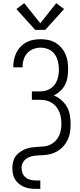

<svg xmlns="http://www.w3.org/2000/svg" viewBox="-20 -994 515 1229"><path d="M205 -803 85 -936 135 -974 238 -845 340 -974 390 -936 270 -803ZM207 215Q188 215 169 212Q150 209 132.5 201.5Q115 194 100.5 182Q86 170 76 153.5Q66 137 62.5 118Q59 99 59 80Q59 60 64 40.5Q69 21 81 5Q93 -11 110 -22.5Q127 -34 145.5 -41Q164 -48 184 -50.5Q204 -53 224 -54Q244 -55 264 -57Q284 -59 302 -68Q320 -77 334.5 -91.5Q349 -106 357.5 -124Q366 -142 369.5 -162Q373 -182 373 -202Q373 -221 370 -240.5Q367 -260 359.5 -277.5Q352 -295 340 -310.5Q328 -326 311.5 -336Q295 -346 276 -350.5Q257 -355 238 -355H184V-409H238Q255 -409 272 -413.5Q289 -418 303.5 -427.5Q318 -437 329 -451Q340 -465 346 -481.5Q352 -498 354.5 -515Q357 -532 357 -550Q357 -575 351 -600.5Q345 -626 330 -647Q315 -668 290.5 -678.5Q266 -689 240 -689Q217 -689 194 -680.5Q171 -672 155 -654.5Q139 -637 131.5 -613.5Q124 -590 124 -567V-563H65V-568Q65 -591 70 -614Q75 -637 85.5 -658Q96 -679 112.5 -696Q129 -713 150 -724Q171 -735 194 -739Q217 -743 240 -743Q265 -743 289.5 -738Q314 -733 335 -720.5Q356 -708 372.5 -689Q389 -670 399 -647.5Q409 -625 412.5 -600.5Q416 -576 416 -551Q416 -525 412 -500Q408 -475 396.5 -452Q385 -429 366 -411.5Q347 -394 324 -383Q350 -373 372 -354Q394 -335 408 -310.5Q422 -286 427 -257.5Q432 -229 432 -201V-200Q432 -183 430.5 -166Q429 -149 425 -132.5Q421 -116 413.5 -100Q406 -84 396 -70.5Q386 -57 373.5 -45.5Q361 -34 346 -25.5Q331 -17 314.5 -11.5Q298 -6 281 -3.5Q264 -1 247 -0.5Q230 0 213 1.5Q196 3 179 7.5Q162 12 148 22Q134 32 126 47.5Q118 63 118 80Q118 97 124 113.5Q130 130 143 141Q156 152 173 156.5Q190 161 207 161H238V215Z"/></svg>

Font: Iosevka QP Light
Style: Regular
Weight: 300
Designer: Belleve Invis
Foundry: Belleve Invis
Version: Version 20.0.0; ttfautohint (v1.8.4)